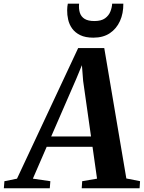

<svg xmlns="http://www.w3.org/2000/svg" viewBox="-96 -1002 765 1022"><path d="M-75.5 0 -72.5 -37.5 -5.5 -51 320 -746H459L576.5 -52L649.5 -37.5L647 0H339L341.5 -37.5L420.5 -51L396.5 -220.5H152.5L79 -51L172 -37.5L169 0ZM176.5 -275.5H388.5L346.5 -571.5L340 -655L310 -582.5ZM401 -801.5Q358.5 -801.5 331 -815Q303.5 -828.5 288 -850.2Q272.5 -872 266.8 -897.8Q261 -923.5 261.5 -947.5Q261.5 -957.5 262.5 -966.2Q263.5 -975 265 -982.5H325Q322.5 -954.5 329.2 -933.8Q336 -913 354.5 -901.5Q373 -890 406.5 -890Q443 -890 463 -904.5Q483 -919 491.5 -940.5Q500 -962 501 -982.5H560.5Q561 -930.5 542.5 -889.8Q524 -849 488.5 -825.2Q453 -801.5 401 -801.5Z"/></svg>

Font: Merriweather 60pt
Style: Bold Italic
Weight: 700
Italic angle: -7.8°
Version: Version 2.101